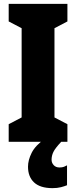

<svg xmlns="http://www.w3.org/2000/svg" viewBox="-20 -734 394 994"><path d="M329 0H25V-91L92 -126V-588L25 -623V-714H329V-623L262 -588V-126L329 -91ZM247 93Q247 109 258 121Q269 133 288 133Q302 133 311 129.5Q320 126 327 122V225Q315 230 296 235Q277 240 252 240Q188 240 156.5 210.5Q125 181 125 129Q125 95 144 57Q163 19 214 -17L297 0Q266 33 256.5 52.5Q247 72 247 93Z"/></svg>

Font: Noto Sans Sinhala UI ExtraCondensed Black
Style: Regular
Weight: 900
Width: 2
Designer: Jelle Bosma - Monotype Design Team
Foundry: Monotype Imaging Inc.
Version: Version 2.006; ttfautohint (v1.8.4.7-5d5b)